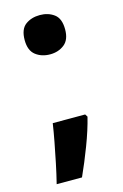

<svg xmlns="http://www.w3.org/2000/svg" viewBox="-108 -606 502 784"><g transform="rotate(-15 142.5 -213.5)"><path d="M224 -105Q211 -52 187 11Q163 74 138 129H31Q41 89 50 45.5Q59 2 67 -40Q75 -82 80 -116H217ZM57 -473Q57 -519 82 -537.5Q107 -556 143 -556Q178 -556 203 -537.5Q228 -519 228 -473Q228 -429 203 -409.5Q178 -390 143 -390Q107 -390 82 -409.5Q57 -429 57 -473Z"/></g></svg>

Font: Noto Sans Sora Sompeng
Style: Bold
Weight: 700
Designer: Monotype Design Team. David Williams.
Foundry: Monotype Imaging Inc.
Version: Version 2.101